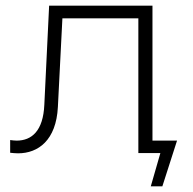

<svg xmlns="http://www.w3.org/2000/svg" viewBox="-20 -542 684 680"><path d="M470 0H548L514 118H555L607 -44H520V-522H154L137 -171C133 -78 92 -44 39 -44C32 -44 24 -45 16 -46V-1C25 0 35 1 44 1C115 1 179 -45 185 -163L201 -477H470Z"/></svg>

Font: Chess Sans Light
Style: Regular
Weight: 300
Designer: Wolf Bōese
Foundry: Wolf Bōese
Version: Version 7.223;Glyphs 3.3 (3306)